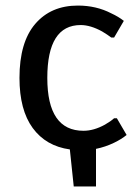

<svg xmlns="http://www.w3.org/2000/svg" viewBox="-20 -530 495 690"><path d="M435 -45Q417 -30 390 -17Q359 -2 325 5V140H245L231 7Q145 -5 97.5 -70Q50 -135 50 -250Q50 -378 106.5 -444Q163 -510 260 -510Q326 -510 380 -482Q406 -470 425 -455L390 -395H380Q367 -405 347 -417Q305 -440 270 -440Q150 -440 150 -250Q150 -60 280 -60Q317 -60 357 -82Q378 -94 390 -105H400Z"/></svg>

Font: Scada
Style: Regular
Weight: 400
Designer: Jovanny Lemonad
Foundry: Jovanny Lemonad
Version: Version 4.100;PS 004.100;hotconv 1.0.88;makeotf.lib2.5.64775